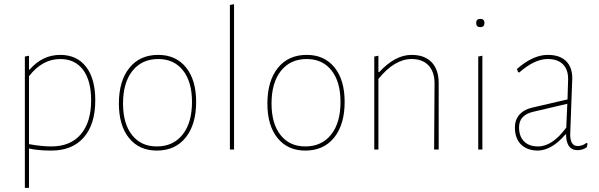

<svg xmlns="http://www.w3.org/2000/svg" viewBox="-20 -722 2892 927"><path d="M120 -453V-386H123Q185 -457 271 -457Q351 -457 395.5 -399.5Q440 -342 440 -238Q440 -122 384.5 -58.5Q329 5 228 5Q164 5 120 -5V185H100V-449ZM271 -437Q184 -437 120 -354V-26Q181 -15 228 -15Q320 -15 370 -73.5Q420 -132 420 -238Q420 -333 381 -385Q342 -437 271 -437Z M744 -457Q829 -457 878 -396.5Q927 -336 927 -230Q927 -121 876.5 -58Q826 5 737 5Q652 5 603 -55.5Q554 -116 554 -222Q554 -331 604.5 -394Q655 -457 744 -457ZM744 -437Q665 -437 619.5 -380Q574 -323 574 -222Q574 -125 617.5 -70Q661 -15 737 -15Q816 -15 861.5 -72Q907 -129 907 -230Q907 -327 863.5 -382Q820 -437 744 -437Z M1110 -702V0H1090V-698Z M1461 -457Q1546 -457 1595 -396.5Q1644 -336 1644 -230Q1644 -121 1593.5 -58Q1543 5 1454 5Q1369 5 1320 -55.5Q1271 -116 1271 -222Q1271 -331 1321.5 -394Q1372 -457 1461 -457ZM1461 -437Q1382 -437 1336.5 -380Q1291 -323 1291 -222Q1291 -125 1334.5 -70Q1378 -15 1454 -15Q1533 -15 1578.5 -72Q1624 -129 1624 -230Q1624 -327 1580.5 -382Q1537 -437 1461 -437Z M1807 -453V-374H1811Q1888 -457 1967 -457Q2030 -457 2064 -421.5Q2098 -386 2098 -321V0H2076L2078 -320Q2078 -375 2049 -406Q2020 -437 1967 -437Q1885 -437 1807 -341V0H1787V-449Z M2279 -611Q2279 -631 2299 -631Q2319 -631 2319 -611Q2319 -591 2299 -591Q2279 -591 2279 -611ZM2289 0V-449L2309 -453V0Z M2625 -457Q2682 -457 2712.5 -427.5Q2743 -398 2743 -344Q2743 -332 2738 -209Q2733 -86 2733 -73Q2733 -17 2769 -17Q2793 -17 2811 -32L2817 -29L2813 -11Q2793 3 2768 3Q2714 3 2713 -73H2710Q2646 2 2579 5Q2525 5 2495.5 -24.5Q2466 -54 2466 -107Q2466 -143 2487.5 -168Q2509 -193 2548 -202L2720 -242L2723 -340Q2723 -387 2697.5 -412Q2672 -437 2624 -437Q2561 -437 2487 -372L2481 -374L2476 -389Q2553 -457 2625 -457ZM2719 -221 2553 -182Q2486 -166 2486 -107Q2486 -64 2510 -39.5Q2534 -15 2578 -15Q2647 -15 2714 -106Z"/></svg>

Font: Alegreya Sans Thin
Style: Regular
Weight: 100
Designer: Juan Pablo del Peral
Foundry: Huerta Tipografica
Version: Version 2.007